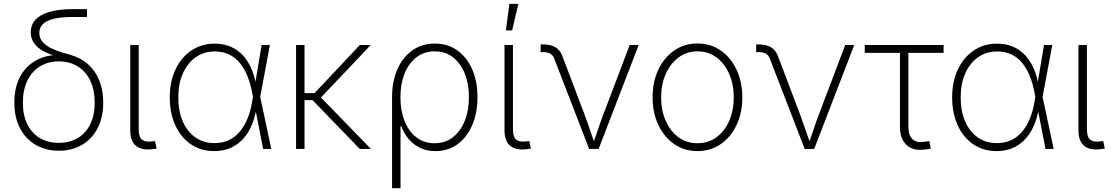

<svg xmlns="http://www.w3.org/2000/svg" viewBox="-20 -775 5782 999"><path d="M286.1 9.3Q218.3 9.3 165.8 -21.2Q113.3 -51.8 84 -107.9Q54.7 -164.1 54.7 -241.2Q54.7 -319.3 84 -374.8Q113.3 -430.2 165.8 -459.7Q218.3 -489.3 286.1 -489.3L322.3 -469.2Q281.7 -478.5 248.3 -490.2Q214.8 -502 190.7 -518.3Q166.5 -534.7 153.3 -556.6Q140.1 -578.6 140.1 -607.4Q140.1 -645 164.1 -671.9Q188 -698.7 237.3 -713.1Q286.6 -727.5 362.8 -727.5H432.6V-686.5H356Q295.4 -686.5 257.6 -676.8Q219.7 -667 202.1 -648.7Q184.6 -630.4 184.6 -604.5Q184.6 -576.7 201.4 -557.4Q218.3 -538.1 244.1 -525.1Q270 -512.2 298.3 -503.7Q326.7 -495.1 350.1 -488.3Q387.2 -477.5 418 -456.3Q448.7 -435.1 470.7 -404.1Q492.7 -373 504.9 -332.3Q517.1 -291.5 517.1 -241.7Q517.1 -164.1 487.8 -107.9Q458.5 -51.8 406.5 -21.2Q354.5 9.3 286.1 9.3ZM286.1 -31.7Q341.8 -31.7 383.8 -56.4Q425.8 -81.1 449.2 -127.9Q472.7 -174.8 472.7 -241.2Q472.7 -308.1 449.2 -356.2Q425.8 -404.3 383.8 -429.9Q341.8 -455.6 286.1 -455.6Q230.5 -455.6 188.5 -429.9Q146.5 -404.3 122.8 -356.2Q99.1 -308.1 99.1 -241.2Q99.1 -174.3 122.6 -127.7Q146 -81.1 188.2 -56.4Q230.5 -31.7 286.1 -31.7Z M770 1.5Q716.8 7.8 687.3 -16.6Q657.7 -41 657.7 -97.2V-541H701.7V-103.5Q701.7 -61 719.7 -47.6Q737.8 -34.2 772.5 -39.6Q778.3 -40 780.5 -40Q782.7 -40 786.6 -41L794.9 -2Q790 -1 783.4 0Q776.9 1 770 1.5Z M1095.7 11.2Q1025.4 11.2 973.1 -24.4Q920.9 -60.1 892.1 -123.3Q863.3 -186.5 863.3 -269Q863.3 -350.6 893.1 -413.6Q922.9 -476.6 975.6 -512.2Q1028.3 -547.9 1096.7 -547.9Q1144 -547.9 1180.9 -531.7Q1217.8 -515.6 1244.1 -486.8Q1270.5 -458 1287.6 -418.7Q1304.7 -379.4 1312 -333.5H1326.2L1333.5 -272.5L1391.6 0H1349.1L1292.5 -291Q1283.7 -337.9 1268.1 -377.4Q1252.4 -417 1229 -446Q1205.6 -475.1 1172.9 -491.2Q1140.1 -507.3 1097.2 -507.3Q1041 -507.3 998.3 -477.1Q955.6 -446.8 931.6 -393.3Q907.7 -339.8 907.7 -268.6Q907.7 -197.3 930.9 -143.6Q954.1 -89.8 996.6 -60.1Q1039.1 -30.3 1095.7 -30.3Q1135.3 -30.3 1167.5 -44.4Q1199.7 -58.6 1224.6 -86.7Q1249.5 -114.7 1266.6 -155Q1283.7 -195.3 1292 -246.6L1341.3 -541H1384.3L1333.5 -269L1326.7 -208H1314Q1304.7 -155.8 1285.9 -115Q1267.1 -74.2 1239 -46.1Q1210.9 -18.1 1174.8 -3.4Q1138.7 11.2 1095.7 11.2Z M1564.5 -541V0H1520.5V-541ZM1909.2 -541 1636.7 -253.9H1543.5V-290.5H1616.7L1852.5 -541ZM1852.1 0 1601.6 -258.8 1634.8 -283.2 1910.2 0Z M2020 204.1V-269.5Q2020 -351.6 2047.6 -414.3Q2075.2 -477.1 2125.2 -512.7Q2175.3 -548.3 2242.2 -548.3Q2309.6 -548.3 2359.4 -512.9Q2409.2 -477.5 2436.8 -414.6Q2464.4 -351.6 2464.4 -269.5Q2464.4 -187.5 2437 -124Q2409.7 -60.5 2360.6 -24.7Q2311.5 11.2 2246.1 11.2Q2199.7 11.2 2164.3 -6.3Q2128.9 -23.9 2104.7 -53.7Q2080.6 -83.5 2067.4 -119.1H2064V204.1ZM2241.2 -29.8Q2296.9 -29.8 2336.7 -61Q2376.5 -92.3 2398.2 -146.5Q2419.9 -200.7 2419.9 -269.5Q2419.9 -337.9 2398.4 -391.6Q2377 -445.3 2337.4 -476.6Q2297.9 -507.8 2242.2 -507.8Q2187 -507.8 2147 -477.1Q2106.9 -446.3 2085.2 -392.6Q2063.5 -338.9 2063.5 -269.5Q2063.5 -200.2 2084.7 -146Q2106 -91.8 2146 -60.8Q2186 -29.8 2241.2 -29.8Z M2717.3 1.5Q2664.1 7.8 2634.5 -16.6Q2605 -41 2605 -97.2V-541H2648.9V-103.5Q2648.9 -61 2667 -47.6Q2685.1 -34.2 2719.7 -39.6Q2725.6 -40 2727.8 -40Q2730 -40 2733.9 -41L2742.2 -2Q2737.3 -1 2730.7 0Q2724.1 1 2717.3 1.5ZM2612.3 -616.7 2630.4 -754.9H2677.2L2644.5 -616.7Z M3045.4 0 2863.8 -470.2Q2856.4 -488.8 2842.3 -496.3Q2828.1 -503.9 2804.7 -503.9H2793V-543.9H2805.7Q2844.2 -543.9 2868.9 -529.8Q2893.6 -515.6 2905.3 -485.4L3020 -183.1Q3035.2 -142.6 3048.8 -101.6Q3062.5 -60.5 3077.1 -20.5H3063Q3078.1 -60.5 3091.6 -101.6Q3105 -142.6 3120.6 -183.1L3256.3 -541H3303.2L3094.7 0Z M3608.9 11.2Q3541.5 11.2 3488.8 -24.9Q3436 -61 3405.8 -124.3Q3375.5 -187.5 3375.5 -268.6Q3375.5 -350.1 3405.8 -413.3Q3436 -476.6 3488.8 -512.7Q3541.5 -548.8 3608.9 -548.8Q3676.8 -548.8 3729.2 -512.7Q3781.7 -476.6 3812 -413.1Q3842.3 -349.6 3842.3 -268.6Q3842.3 -187.5 3812.3 -124.3Q3782.2 -61 3729.5 -24.9Q3676.8 11.2 3608.9 11.2ZM3608.9 -29.8Q3666 -29.8 3708.5 -61.3Q3751 -92.8 3774.4 -147Q3797.9 -201.2 3797.9 -268.6Q3797.9 -335.9 3774.2 -390.1Q3750.5 -444.3 3708 -476.1Q3665.5 -507.8 3608.9 -507.8Q3552.7 -507.8 3510.3 -475.8Q3467.8 -443.8 3443.8 -389.9Q3419.9 -335.9 3419.9 -268.6Q3419.9 -201.2 3443.6 -147Q3467.3 -92.8 3509.8 -61.3Q3552.2 -29.8 3608.9 -29.8Z M4167 0 3985.4 -470.2Q3978 -488.8 3963.9 -496.3Q3949.7 -503.9 3926.3 -503.9H3914.6V-543.9H3927.2Q3965.8 -543.9 3990.5 -529.8Q4015.1 -515.6 4026.9 -485.4L4141.6 -183.1Q4156.7 -142.6 4170.4 -101.6Q4184.1 -60.5 4198.7 -20.5H4184.6Q4199.7 -60.5 4213.1 -101.6Q4226.6 -142.6 4242.2 -183.1L4377.9 -541H4424.8L4216.3 0Z M4788.1 3.4Q4729 10.7 4695.8 -21.7Q4662.6 -54.2 4662.6 -112.3V-500H4479.5V-541H4889.6V-500H4706.5V-114.7Q4706.5 -71.8 4727.3 -51.5Q4748 -31.2 4786.6 -37.1Q4793 -37.6 4800.8 -38.8Q4808.6 -40 4815.4 -41L4823.2 -2Q4815.9 0 4806.6 1.5Q4797.4 2.9 4788.1 3.4Z M5166.5 11.2Q5096.2 11.2 5043.9 -24.4Q4991.7 -60.1 4962.9 -123.3Q4934.1 -186.5 4934.1 -269Q4934.1 -350.6 4963.9 -413.6Q4993.7 -476.6 5046.4 -512.2Q5099.1 -547.9 5167.5 -547.9Q5214.8 -547.9 5251.7 -531.7Q5288.6 -515.6 5314.9 -486.8Q5341.3 -458 5358.4 -418.7Q5375.5 -379.4 5382.8 -333.5H5397L5404.3 -272.5L5462.4 0H5419.9L5363.3 -291Q5354.5 -337.9 5338.9 -377.4Q5323.2 -417 5299.8 -446Q5276.4 -475.1 5243.7 -491.2Q5210.9 -507.3 5168 -507.3Q5111.8 -507.3 5069.1 -477.1Q5026.4 -446.8 5002.4 -393.3Q4978.5 -339.8 4978.5 -268.6Q4978.5 -197.3 5001.7 -143.6Q5024.9 -89.8 5067.4 -60.1Q5109.9 -30.3 5166.5 -30.3Q5206.1 -30.3 5238.3 -44.4Q5270.5 -58.6 5295.4 -86.7Q5320.3 -114.7 5337.4 -155Q5354.5 -195.3 5362.8 -246.6L5412.1 -541H5455.1L5404.3 -269L5397.5 -208H5384.8Q5375.5 -155.8 5356.7 -115Q5337.9 -74.2 5309.8 -46.1Q5281.7 -18.1 5245.6 -3.4Q5209.5 11.2 5166.5 11.2Z M5703.6 1.5Q5650.4 7.8 5620.8 -16.6Q5591.3 -41 5591.3 -97.2V-541H5635.3V-103.5Q5635.3 -61 5653.3 -47.6Q5671.4 -34.2 5706.1 -39.6Q5711.9 -40 5714.1 -40Q5716.3 -40 5720.2 -41L5728.5 -2Q5723.6 -1 5717 0Q5710.4 1 5703.6 1.5Z"/></svg>

Font: Inter 17pt ExtraLight
Style: Regular
Weight: 250
Version: Version 4.001;git-66647c0bb